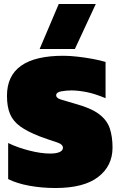

<svg xmlns="http://www.w3.org/2000/svg" viewBox="-20 -934 600 964"><path d="M179 -688 275 -914H461L356 -688ZM258 10Q190 10 127 -1.5Q64 -13 21 -35V-216Q68 -193 127 -178Q186 -163 232 -163Q262 -163 279 -170.5Q296 -178 296 -192Q296 -210 264 -220Q232 -230 180 -249Q118 -273 82 -299Q46 -325 30.5 -361.5Q15 -398 15 -453Q15 -654 298 -654Q330 -654 369.5 -649.5Q409 -645 446.5 -638Q484 -631 510 -623V-441Q455 -464 413 -472Q371 -480 339 -480Q314 -480 288 -475.5Q262 -471 262 -455Q262 -442 285 -434.5Q308 -427 358 -413Q438 -391 478 -360.5Q518 -330 531.5 -288.5Q545 -247 545 -193Q545 -101 473 -45.5Q401 10 258 10Z"/></svg>

Font: Boz Display
Style: Regular
Weight: 900
Version: Version 2.000; ttfautohint (v1.8.3)